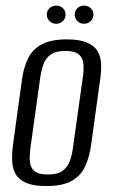

<svg xmlns="http://www.w3.org/2000/svg" viewBox="-20 -640 393 668"><path d="M141.3 7.3Q99.2 7.3 73.9 -2.6Q48.6 -12.5 36.4 -31.1Q24.3 -49.7 22.6 -76.6Q20.9 -103.6 25.4 -138L57.4 -369.4Q63.2 -407.7 78.1 -437.9Q93 -468 125 -485.5Q156.9 -503 213.3 -503Q255.3 -503 280.6 -492.8Q305.9 -482.6 317.8 -464.5Q329.6 -446.3 331.4 -422.2Q333.2 -398 329.3 -369.4L297.3 -138.2Q291.3 -92.4 275.5 -59.8Q259.7 -27.1 228.1 -9.9Q196.5 7.3 141.3 7.3ZM146.5 -32.9Q180.7 -32.9 198.2 -46Q215.8 -59.2 223.2 -80.5Q230.6 -101.7 233.7 -124.8L268.2 -371.6Q271.6 -395 270.4 -415.7Q269.3 -436.5 255.5 -449.7Q241.7 -462.8 207.5 -462.8Q173.3 -462.8 155.7 -449.7Q138.2 -436.5 130.9 -415.7Q123.7 -395 120.2 -371.6L85.8 -124.8Q82.7 -101.7 83.7 -80.5Q84.7 -59.2 98.5 -46Q112.3 -32.9 146.5 -32.9ZM175.6 -557.3Q161.8 -557.3 152.3 -566.6Q142.8 -576 142.8 -589.3Q142.8 -602.7 152.3 -611.5Q161.8 -620.4 175.6 -620.4Q189.3 -620.4 198.7 -611.5Q208.1 -602.7 208.1 -589.3Q208.1 -576 198.7 -566.6Q189.3 -557.3 175.6 -557.3ZM272.6 -557.3Q258.8 -557.3 249.3 -566.6Q239.8 -576 239.8 -589.3Q239.8 -602.7 249.3 -611.5Q258.8 -620.4 272.6 -620.4Q286.3 -620.4 295.7 -611.5Q305.1 -602.7 305.1 -589.3Q305.1 -576 295.7 -566.6Q286.3 -557.3 272.6 -557.3Z"/></svg>

Font: Alumni Sans SC Thin
Style: Italic
Weight: 100
Italic angle: -8°
Designer: Robert E. Leuschke
Foundry: Robert E. Leuschke
Version: Version 1.016